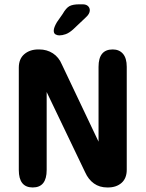

<svg xmlns="http://www.w3.org/2000/svg" viewBox="-20 -844 659 868"><path d="M128 3.5Q65 3.5 65 -75.5V-538Q65 -578 90 -599.2Q115 -620.5 153.5 -620.5H157Q192 -620.5 219 -603Q246 -585.5 260 -552L425.5 -203.5V-542Q425.5 -620.5 489.5 -620.5Q519 -620.5 536 -600.8Q553 -581 553 -542V-76.5Q553 -38 529.5 -17.2Q506 3.5 468 3.5H465Q430 3.5 404.8 -14.5Q379.5 -32.5 365 -65L191 -428V-75.5Q191 3.5 128 3.5ZM248 -684Q239 -684 231 -688.5Q223 -693 223 -705.5Q223 -719.5 237.5 -744L263 -780.5Q279 -808.5 294.5 -816.5Q310 -824.5 339 -824.5H353.5Q369 -824.5 377.5 -816.8Q386 -809 386 -797.5Q386 -781 366.5 -764L310.5 -711Q292.5 -695 277 -689.5Q261.5 -684 248 -684Z"/></svg>

Font: Sono ExtraLight Monospace SemiBold
Style: Regular
Weight: 600
Version: Version 2.112